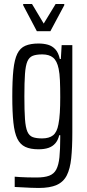

<svg xmlns="http://www.w3.org/2000/svg" viewBox="-20 -734 433 953"><path d="M172 199Q152 199 132 198Q112 197 92.5 196Q73 195 53 194V143Q65 144 81 145Q97 146 117.5 146.5Q138 147 161 147Q201 147 224.5 138Q248 129 259.5 107Q271 85 275 46.5Q279 8 279 -52V-63H274Q268 -38 254.5 -22.5Q241 -7 220.5 0Q200 7 171 7Q131 7 105.5 -5Q80 -17 66 -45.5Q52 -74 46.5 -125.5Q41 -177 41 -255Q41 -336 46.5 -387.5Q52 -439 66 -467.5Q80 -496 106 -507Q132 -518 171 -518Q197 -518 218 -512Q239 -506 254.5 -489.5Q270 -473 277 -441H282L286 -510H339V-76Q339 -1 333.5 51.5Q328 104 311.5 136.5Q295 169 261.5 184Q228 199 172 199ZM189 -47Q224 -47 243.5 -62.5Q263 -78 270 -117Q275 -142 277 -175Q279 -208 279 -252Q279 -299 277.5 -334.5Q276 -370 271 -393Q263 -432 243.5 -448Q224 -464 190 -464Q160 -464 142.5 -457Q125 -450 116 -429.5Q107 -409 104 -367Q101 -325 101 -255Q101 -185 104 -143Q107 -101 116 -80.5Q125 -60 142.5 -53.5Q160 -47 189 -47ZM163 -579 95 -708V-714H139L197 -617L256 -714H299V-708L230 -579Z"/></svg>

Font: Saira ExtraCondensed
Style: Regular
Weight: 400
Width: 2
Designer: Hector Gatti with collaboration of the Omnibus-Type team
Foundry: Omnibus-Type
Version: Version 1.101